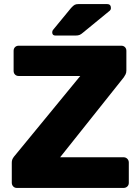

<svg xmlns="http://www.w3.org/2000/svg" viewBox="-20 -925 690 945"><path d="M253 -750Q237 -750 237 -766Q237 -774 242 -779L330 -886Q341 -898 348 -901.5Q355 -905 367 -905H507Q526 -905 526 -885Q526 -878 521 -873L388 -764Q380 -757 372.5 -753.5Q365 -750 351 -750ZM63 0Q52 0 45 -7.5Q38 -15 38 -26V-123Q38 -137 43.5 -146Q49 -155 53 -159L375 -551H72Q61 -551 54 -558Q47 -565 47 -576V-675Q47 -686 54 -693Q61 -700 72 -700H577Q588 -700 595 -693Q602 -686 602 -675V-578Q602 -567 598 -559Q594 -551 589 -544L276 -151H588Q599 -151 606.5 -143.5Q614 -136 614 -125V-25Q614 -14 606.5 -7Q599 0 588 0Z"/></svg>

Font: Fz Rubik
Style: Bold
Weight: 700
Designer: Hubert and Fischer
Foundry: Hubert and Fischer
Version: Vit hóa bi FontZin.com